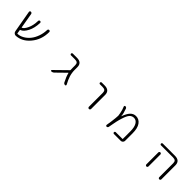

<svg xmlns="http://www.w3.org/2000/svg" viewBox="442 -2097 3616 3616"><g transform="rotate(45 2250.0 -289.0)"><path d="M768.6 -537.1Q776.4 -529.3 776.4 -518.6Q776.4 -313.5 653.3 -168Q538.1 -31.2 380.9 -22.5Q378.9 -22.5 377 -22.5Q354.5 -22.5 336.9 -37.1Q317.4 -52.7 313.5 -78.1L236.3 -515.6Q234.4 -527.3 241.7 -536.1Q249 -544.9 260.7 -544.9Q273.4 -544.9 283.2 -536.6Q293 -528.3 294.9 -515.6L346.7 -214.8Q347.7 -208 354.5 -210.9Q397.5 -229.5 436.5 -312.5Q475.6 -392.6 479.5 -518.6Q479.5 -529.3 487.3 -537.1Q495.1 -544.9 506.3 -544.9Q517.6 -544.9 525.4 -537.1Q533.2 -529.3 533.2 -518.6Q528.3 -377 478.5 -281.2Q426.8 -181.6 363.3 -160.2Q356.4 -158.2 357.4 -151.4L369.1 -78.1Q370.1 -71.3 377 -71.3Q437.5 -73.2 497.1 -105.5Q559.6 -139.6 609.4 -199.2Q659.2 -258.8 690.4 -348.6Q717.8 -426.8 720.7 -517.6Q721.7 -529.3 729.5 -537.1Q737.3 -544.9 749 -544.9Q760.7 -544.9 768.6 -537.1Z M1618.2 -355.5Q1618.2 -277.3 1640.6 -203.1Q1661.1 -137.7 1709 -47.9Q1710.9 -43 1710.9 -39.1Q1710.9 -34.2 1708 -30.3Q1703.1 -21.5 1693.4 -21.5Q1663.1 -21.5 1648.4 -47.9Q1593.8 -151.4 1577.1 -227.5Q1577.1 -229.5 1574.7 -230Q1572.3 -230.5 1571.3 -229.5L1383.8 -45.9Q1359.4 -21.5 1324.2 -21.5Q1316.4 -21.5 1312.5 -30.3Q1310.5 -34.2 1310.5 -37.1Q1310.5 -42 1314.5 -45.9L1561.5 -288.1Q1566.4 -293 1565.4 -300.8Q1563.5 -325.2 1563.5 -352.5V-420.9Q1563.5 -461.9 1544.4 -479.5Q1525.4 -497.1 1478.5 -497.1H1377Q1366.2 -497.1 1359.4 -503.9Q1352.5 -510.7 1352.5 -521Q1352.5 -531.2 1359.4 -538.1Q1366.2 -544.9 1377 -544.9H1486.3Q1618.2 -544.9 1618.2 -424.8Z M2148.4 -497.1Q2137.7 -497.1 2130.9 -503.9Q2124 -510.7 2124 -521Q2124 -531.2 2130.9 -538.1Q2137.7 -544.9 2148.4 -544.9H2224.6Q2356.4 -544.9 2357.4 -424.8V-50.8Q2357.4 -39.1 2348.6 -30.3Q2339.8 -21.5 2328.1 -21.5Q2316.4 -21.5 2307.6 -30.3Q2298.8 -39.1 2298.8 -50.8V-420.9Q2298.8 -461.9 2279.8 -479.5Q2260.7 -497.1 2214.8 -497.1Z M2995.1 -21.5Q2985.4 -21.5 2978 -28.8Q2970.7 -36.1 2970.7 -45.9Q2970.7 -55.7 2978 -63Q2985.4 -70.3 2995.1 -70.3H3171.9Q3178.7 -70.3 3178.7 -78.1V-275.4Q3178.7 -386.7 3143.1 -445.8Q3107.4 -504.9 3046.9 -504.9Q2996.1 -504.9 2960.9 -468.3Q2925.8 -431.6 2892.6 -325.2Q2860.4 -226.6 2831.1 -48.8Q2829.1 -37.1 2819.8 -29.3Q2810.5 -21.5 2798.8 -21.5Q2788.1 -21.5 2781.2 -29.8Q2774.4 -38.1 2776.4 -48.8Q2789.1 -127.9 2793.9 -161.1Q2799.8 -199.2 2804.7 -254.9Q2809.6 -305.7 2809.6 -323.2Q2809.6 -339.8 2799.8 -386.7Q2791 -430.7 2783.2 -455.1Q2776.4 -473.6 2759.8 -518.6Q2758.8 -522.5 2758.8 -525.4Q2758.8 -531.2 2761.7 -536.1Q2767.6 -544.9 2778.3 -544.9Q2791 -544.9 2801.8 -537.6Q2812.5 -530.3 2816.4 -518.6Q2835.9 -462.9 2844.7 -426.8Q2852.5 -394.5 2854.5 -358.4Q2854.5 -357.4 2855.5 -357.4Q2856.4 -357.4 2857.4 -358.4Q2892.6 -455.1 2935.5 -502.9Q2983.4 -555.7 3050.8 -555.7Q3133.8 -555.7 3184.1 -485.8Q3234.4 -416 3234.4 -278.3V-79.1Q3234.4 -55.7 3217.3 -38.6Q3200.2 -21.5 3176.8 -21.5Z M3773.4 -497.1Q3762.7 -497.1 3755.9 -503.9Q3749 -510.7 3749 -521Q3749 -531.2 3755.9 -538.1Q3762.7 -544.9 3773.4 -544.9H4096.7Q4229.5 -544.9 4230.5 -424.8V-49.8Q4230.5 -38.1 4222.2 -29.8Q4213.9 -21.5 4202.1 -21.5Q4190.4 -21.5 4182.1 -29.8Q4173.8 -38.1 4173.8 -49.8V-420.9Q4173.8 -461.9 4154.8 -479.5Q4135.7 -497.1 4088.9 -497.1ZM3886.7 -367.2V-72.3V-48.8Q3886.7 -38.1 3878.4 -29.8Q3870.1 -21.5 3858.9 -21.5Q3847.7 -21.5 3839.4 -29.8Q3831.1 -38.1 3831.1 -48.8V-72.3V-367.2Q3831.1 -378.9 3839.4 -387.2Q3847.7 -395.5 3858.9 -395.5Q3870.1 -395.5 3878.4 -387.2Q3886.7 -378.9 3886.7 -367.2Z"/></g></svg>

Font: Rounded-X Mgen+ 2m light
Style: Regular
Weight: 200
Designer: [Source Han Sans]
Ryoko NISHIZUKA  (kana & ideographs); Paul D. Hunt (Latin, Greek & Cyrillic); Wenlong ZHANG  (bopomofo
Version: Version 1.059.20150602